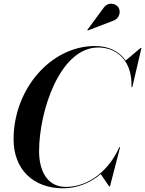

<svg xmlns="http://www.w3.org/2000/svg" viewBox="-20 -1009 786 1039"><path d="M592 -896.5C624 -906 636.5 -944 621 -968.5C607 -990.5 566 -1001 541 -967L452.5 -847L455 -844ZM321.5 10C399.5 10 469.5 -20 525 -67L571 0H575L630 -212.5H625.5C572.5 -90.5 462.5 2.5 336 2.5C232 2.5 191.5 -90.5 191.5 -190C191.5 -409.5 305 -752 511.5 -752C609.5 -752 697 -683.5 691.5 -537.5H696L745.5 -750H741.5L660 -681.5C624.5 -733 565.5 -760 494 -760C256 -760 53.5 -528 53.5 -255C53.5 -92 160.5 10 321.5 10Z"/></svg>

Font: Bodoni* 36pt Medium
Style: Italic
Weight: 500
Italic angle: -13°
Version: Version 2.3